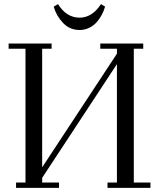

<svg xmlns="http://www.w3.org/2000/svg" viewBox="-20 -914 771 934"><path d="M22 -676.8V-702.1H231V-676.8H185.1V-100.1L548.8 -652.8V-676.8H467.8V-702.1H676.8V-676.8H630.9V-25.9H711.9V0H502.9V-25.9H548.8V-602.1L185.1 -48.8V-25.9H267.1V0H58.1V-25.9H104V-676.8ZM241.2 -881.8 262.2 -894Q303.2 -828.1 367.2 -828.1Q428.2 -828.1 471.2 -894L491.2 -881.8Q485.4 -861.3 475.3 -842.3Q465.3 -823.2 450.4 -806.2Q435.5 -789.1 413.8 -778.6Q392.1 -768.1 367.2 -768.1Q319.3 -768.1 286.6 -802.5Q253.9 -836.9 241.2 -881.8Z"/></svg>

Font: Dehuti Alt
Style: Book
Weight: 400
Version: Version 1.2